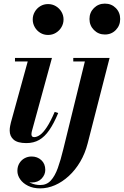

<svg xmlns="http://www.w3.org/2000/svg" viewBox="-20 -780 684 1060"><path d="M125.3 10Q77 10 55.3 -9Q33.5 -28 33.5 -59Q33.5 -72.3 35.9 -84Q38.2 -95.8 40.2 -103.8L133 -440.5H62.7V-460H266.8L156 -55.8Q155 -51.8 154.3 -47.3Q153.5 -42.8 153.5 -38.8Q153.5 -32 156.9 -27.5Q160.3 -23 168.3 -23Q183.8 -23 201.1 -35.3Q218.5 -47.5 238.6 -78Q258.8 -108.5 282 -162.3L301.3 -155.8Q277.3 -98.3 252 -61.6Q226.8 -25 196.3 -7.5Q165.8 10 125.3 10ZM245.3 -587Q221.3 -587 202.1 -598.9Q183 -610.7 171.9 -630.2Q160.7 -649.7 160.7 -672.5Q160.7 -695.2 171.9 -714.6Q183 -734 202.1 -745.7Q221.3 -757.5 245.3 -757.5Q269.3 -757.5 288.6 -745.7Q308 -734 319.4 -714.6Q330.8 -695.2 330.8 -672.5Q330.8 -649.7 319.4 -630.2Q308 -610.7 288.6 -598.9Q269.3 -587 245.3 -587ZM201.5 260Q163.5 260 135.1 246Q106.8 232 91.4 209.9Q76 187.7 76 163.5Q76 139.2 86.9 121.4Q97.8 103.5 115.6 93.7Q133.5 84 154.3 84Q186.3 84 208.1 104.1Q230 124.2 230 158Q230 184.5 209.8 206Q189.5 227.5 155 227.5Q124 227.5 100.5 209.5Q77 191.5 77 163.5H96Q96 184 110.8 201.7Q125.5 219.5 149.8 230.5Q174 241.5 202.5 241.5Q237.5 241.5 260.4 216.8Q283.3 192 299.3 147.4Q315.3 102.8 329.5 43.5L448.5 -440.5H384.5V-460H585L464 11.5Q449.8 67.3 422.8 113Q395.8 158.8 359.8 191.8Q323.8 224.8 283.4 242.4Q243 260 201.5 260ZM559 -589.5Q523.3 -589.5 498.6 -614.4Q474 -639.2 474 -675Q474 -711.2 498.6 -735.6Q523.3 -760 559 -760Q595.3 -760 619.4 -735.6Q643.5 -711.2 643.5 -675Q643.5 -639.2 619.4 -614.4Q595.3 -589.5 559 -589.5Z"/></svg>

Font: Bodoni Moda
Style: Italic
Weight: 400
Italic angle: -13°
Designer: Owen Earl
Foundry: indestructible type
Version: Version 2.005